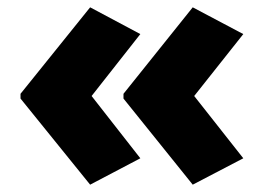

<svg xmlns="http://www.w3.org/2000/svg" viewBox="-20 -543 721 524"><path d="M36 -287 226 -523 363 -450 230 -281 363 -111 226 -39 36 -274ZM317 -287 506 -523 644 -450 510 -281 644 -111 506 -39 317 -274Z"/></svg>

Font: Noto Sans Lao Black
Style: Regular
Weight: 900
Designer: Monotype Design Team
Foundry: Monotype Imaging Inc.
Version: Version 2.003; ttfautohint (v1.8.4.7-5d5b)